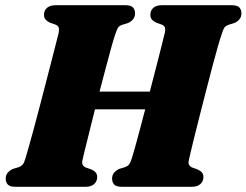

<svg xmlns="http://www.w3.org/2000/svg" viewBox="-20 -720 950 740"><path d="M298 -103.5Q295 -91 298.8 -84.5Q302.5 -78 310.5 -74.5L332 -67Q343 -62 348.8 -55.2Q354.5 -48.5 354.5 -37.5Q354.5 -21 342.8 -10.5Q331 0 309 0H40.5Q17.5 0 9.8 -9Q2 -18 2 -31.5Q2 -46 10.5 -55.2Q19 -64.5 30 -69L53 -76Q62.5 -80 67.8 -86.2Q73 -92.5 78 -109.5Q83 -125.5 91.5 -155.8Q100 -186 110.8 -225.8Q121.5 -265.5 133 -309.8Q144.5 -354 156 -398Q167.5 -442 177.5 -481.2Q187.5 -520.5 195.2 -550.2Q203 -580 206.5 -595Q208.5 -607 206 -614.2Q203.5 -621.5 193 -625.5L171.5 -633Q161 -638.5 155.2 -645.2Q149.5 -652 149.5 -662.5Q149.5 -679.5 161.2 -689.8Q173 -700 195 -700H462Q485 -700 492.8 -691Q500.5 -682 500.5 -668.5Q500.5 -654.5 492.2 -645Q484 -635.5 472.5 -631L450 -624Q439.5 -620 435.2 -613.8Q431 -607.5 425 -590Q419.5 -574.5 410.2 -541.8Q401 -509 389.8 -466.2Q378.5 -423.5 366 -376Q353.5 -328.5 342 -282.5Q330.5 -236.5 321 -198Q311.5 -159.5 305.2 -134.2Q299 -109 298 -103.5ZM272.5 -367H647.5L628 -298.5H253ZM708 -103.5Q705 -91 708.8 -84.5Q712.5 -78 720.5 -74.5L741.5 -67Q752.5 -62 758.2 -55.2Q764 -48.5 764 -37.5Q764 -21 752.2 -10.5Q740.5 0 718.5 0H450.5Q427.5 0 419.8 -9Q412 -18 412 -31.5Q412 -46 420.5 -55.2Q429 -64.5 439.5 -69L462.5 -76Q472.5 -80 477.5 -86.2Q482.5 -92.5 488 -109.5Q493 -125.5 501.5 -155.8Q510 -186 520.5 -225.8Q531 -265.5 542.5 -309.8Q554 -354 565.5 -398Q577 -442 587 -481.2Q597 -520.5 604.5 -550.2Q612 -580 615.5 -595Q618 -607 615.5 -614.2Q613 -621.5 602.5 -625.5L581.5 -633Q570.5 -638.5 565 -645.2Q559.5 -652 559.5 -662.5Q559.5 -679.5 571 -689.8Q582.5 -700 605 -700H872Q895 -700 902.8 -691Q910.5 -682 910.5 -668.5Q910.5 -654.5 902.2 -645Q894 -635.5 882.5 -631L859.5 -624Q849.5 -620 845 -613.8Q840.5 -607.5 835 -590Q829.5 -574.5 820 -541.8Q810.5 -509 799.2 -466.2Q788 -423.5 775.8 -376Q763.5 -328.5 751.8 -282.5Q740 -236.5 730.5 -198Q721 -159.5 715 -134.2Q709 -109 708 -103.5Z"/></svg>

Font: Fraunces Black
Style: Italic
Weight: 900
Italic angle: -16°
Version: Version 1.000;[b76b70a41]